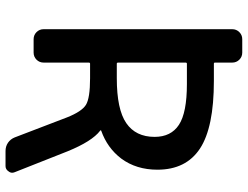

<svg xmlns="http://www.w3.org/2000/svg" viewBox="-118 -676 871 674"><g transform="rotate(90 317.0 -338.5)"><path d="M199.2 -658.2Q199.2 -654.3 203.1 -654.3H263.7Q426.8 -654.3 501 -605.5Q575.2 -556.6 575.2 -456.1Q575.2 -381.8 536.1 -329.1Q499 -280.3 438.5 -258.8Q437.5 -258.8 437 -257.3Q436.5 -255.9 438.5 -254.9Q475.6 -226.6 510.7 -140.6L584 44.9Q585.9 49.8 585.9 53.7Q585.9 60.5 581.1 66.4Q574.2 77.1 562.5 77.1H509.8Q493.2 77.1 480.5 68.4Q467.8 59.6 461.9 44.9L391.6 -138.7Q371.1 -190.4 347.7 -205.1Q324.2 -219.7 253.9 -219.7H203.1Q199.2 -219.7 199.2 -214.8V-56.6Q199.2 -42 189 -31.7Q178.7 -21.5 164.1 -21.5H117.2Q102.5 -21.5 92.3 -31.7Q82 -42 82 -56.6V-718.8Q82 -733.4 92.3 -743.7Q102.5 -753.9 117.2 -753.9H164.1Q178.7 -753.9 189 -743.7Q199.2 -733.4 199.2 -718.8ZM203.1 -559.6Q199.2 -559.6 199.2 -554.7V-318.4Q199.2 -313.5 203.1 -313.5H253.9Q363.3 -313.5 411.6 -346.7Q460 -379.9 460 -446.3Q460 -503.9 417.5 -531.7Q375 -559.6 274.4 -559.6Z"/></g></svg>

Font: Gen Jyuu GothicL Medium
Style: Regular
Weight: 500
Designer: [Source Han Sans]
Ryoko NISHIZUKA  (kana & ideographs); Paul D. Hunt (Latin, Greek & Cyrillic); Wenlong ZHANG  (bopomofo
Version: Version 1.002.20150607